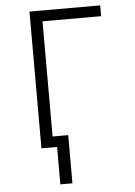

<svg xmlns="http://www.w3.org/2000/svg" viewBox="-61 -781 723 1028"><g transform="rotate(-5 300.0 -267.0)"><path d="M286 201H221V0H137V-735H517V-677H202V-58H286Z"/></g></svg>

Font: Iosevka Aile Custom Light
Style: Regular
Weight: 300
Designer: Belleve Invis
Foundry: Belleve Invis
Version: Version 17.0.2; ttfautohint (v1.8.3)